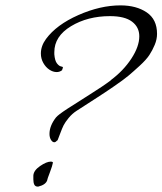

<svg xmlns="http://www.w3.org/2000/svg" viewBox="-20 -677 604 714"><path d="M428 -657Q487 -657 525.5 -631Q564 -605 564 -551Q564 -531 555.5 -510.5Q547 -490 535.5 -472.5Q524 -455 499.5 -432.5Q475 -410 457 -395Q439 -380 402.5 -355Q366 -330 344 -316Q322 -302 279 -274Q270 -268 265 -265Q248 -254 235 -238Q222 -222 216.5 -211Q211 -200 204 -181Q197 -162 194 -155H193Q190 -152 187.5 -150Q185 -148 182 -148Q175 -148 169.5 -157Q164 -166 164 -179Q164 -209 188 -240Q196 -250 230.5 -272.5Q265 -295 314.5 -326Q364 -357 393 -379H392Q439 -414 468.5 -459Q498 -504 498 -542Q498 -576 471 -596.5Q444 -617 389 -617Q306 -617 244 -579.5Q182 -542 182 -483Q182 -479 182 -475Q184 -451 192 -441Q200 -431 207 -430Q214 -429 214 -426Q214 -425 213.5 -424Q213 -423 212.5 -421Q212 -419 211 -417V-416Q202 -409 191 -409Q177 -409 163.5 -418Q150 -427 141 -443Q132 -459 132 -478Q132 -506 151 -532Q190 -585 271.5 -621Q353 -657 428 -657ZM177 -73Q175 -61 165.5 -36Q156 -11 156 -9V-8Q151 10 122 17H121Q111 17 107.5 9.5Q104 2 104 -10Q104 -13 104 -17.5Q104 -22 104 -24Q105 -43 129 -59.5Q153 -76 169 -76Q172 -76 173.5 -75.5Q175 -75 177 -73Z"/></svg>

Font: Bilbo Swash Caps
Style: Regular
Weight: 400
Designer: Robert E. Leuschke
Foundry: Robert E. Leuschke
Version: Version 1.002